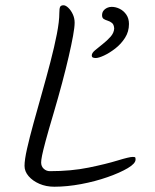

<svg xmlns="http://www.w3.org/2000/svg" viewBox="-20 -726 586 728"><path d="M413 -618Q412 -633 404.5 -639Q397 -645 388.5 -647.5Q380 -650 373.5 -654Q367 -658 367 -668Q367 -678 372 -685Q377 -692 385.5 -696Q394 -700 403 -700Q419 -700 434 -692.5Q449 -685 459 -670.5Q469 -656 469 -635Q469 -606 454 -582.5Q439 -559 417 -542Q395 -525 374.5 -515.5Q354 -506 343 -506Q336 -506 332 -508Q328 -510 328 -516Q328 -525 340.5 -535.5Q353 -546 369.5 -559Q386 -572 399 -586.5Q412 -601 413 -618ZM263 -640Q263 -623 257 -590Q251 -557 240.5 -511.5Q230 -466 215.5 -411.5Q201 -357 183 -296Q163 -229 153 -191.5Q143 -154 139.5 -136.5Q136 -119 136 -110Q136 -95 146 -86Q156 -77 169 -77Q250 -77 316 -90.5Q382 -104 426 -117.5Q470 -131 483 -131Q491 -131 492.5 -129.5Q494 -128 494 -121Q494 -106 464.5 -88.5Q435 -71 388 -54.5Q341 -38 287.5 -28Q234 -18 186 -18Q155 -18 129.5 -29Q104 -40 88.5 -58Q73 -76 73 -97Q73 -120 82.5 -162Q92 -204 107 -258.5Q122 -313 139 -373Q156 -433 171 -490.5Q186 -548 195.5 -596.5Q205 -645 205 -677Q205 -694 208 -700Q211 -706 221 -706Q229 -706 239 -696.5Q249 -687 256 -672Q263 -657 263 -640Z"/></svg>

Font: Kalam Variable Light
Style: Regular
Weight: 300
Designer: Lipi Raval, Jonny Pinhorn
Foundry: Indian Type Foundry
Version: Version 3.000